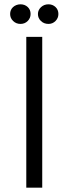

<svg xmlns="http://www.w3.org/2000/svg" viewBox="-20 -871 318 891"><path d="M176 -700H102V0H176ZM75 -760Q95 -760 108.5 -773.5Q122 -787 122 -806Q122 -826 108.5 -838.5Q95 -851 75 -851Q65 -851 56 -847.5Q47 -844 40.5 -838Q34 -832 30.5 -824Q27 -816 27 -806Q27 -787 41 -773.5Q55 -760 75 -760ZM205 -760Q224 -760 237.5 -773.5Q251 -787 251 -806Q251 -826 237.5 -838.5Q224 -851 205 -851Q194 -851 185.5 -847.5Q177 -844 170.5 -838Q164 -832 160 -824Q156 -816 156 -806Q156 -787 170 -773.5Q184 -760 205 -760Z"/></svg>

Font: Tilda Sans VF
Style: Regular
Weight: 400
Designer: ParaType Ltd
Foundry: ParaType Ltd
Version: Version 1.010